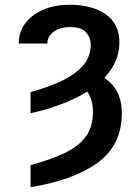

<svg xmlns="http://www.w3.org/2000/svg" viewBox="-20 -558 578 791"><path d="M105.8 -91.3V-178.3Q171.2 -196.4 227.6 -221.8Q284.1 -247.2 318.9 -284.4Q353.7 -321.7 353.7 -374.6Q353.7 -402.7 334.9 -424.5Q316.1 -446.4 268.1 -446.4Q228 -446.4 201.5 -427.4Q175.1 -408.4 175.1 -378.6H57.2Q57.2 -427.9 85.4 -463.8Q113.6 -499.6 160.7 -519Q207.7 -538.4 264.6 -538.4Q360.4 -538.4 416.2 -498.8Q471.9 -459.2 471.9 -383.5Q471.9 -341.6 455.6 -305Q439.3 -268.5 409.8 -237.2Q481.9 -190 481.9 -92Q481.9 39.8 382.5 112.2Q283 184.7 105.8 213.1V122.5Q187.1 100.1 244.7 73.2Q302.2 46.2 332.6 5.9Q362.9 -34.4 362.9 -96.2Q362.9 -148.4 339.1 -180.8Q292.3 -151.3 233 -128.9Q173.7 -106.5 105.8 -91.3Z"/></svg>

Font: Interface Medium
Style: Regular
Weight: 500
Designer: Rasmus Andersson
Foundry: rsms
Version: Version 1.8